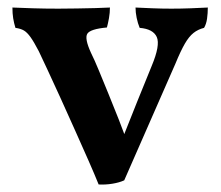

<svg xmlns="http://www.w3.org/2000/svg" viewBox="-20 -481 586 510"><path d="M242 9Q232 -16 215.5 -53.5Q199 -91 179.5 -134.5Q160 -178 141 -220Q122 -262 106.5 -295Q91 -328 83 -345Q70 -370 61 -382.5Q52 -395 43.5 -400Q35 -405 21 -407Q17 -420 15 -432.5Q13 -445 13 -461Q35 -460 67 -459Q99 -458 135 -458Q159 -458 184.5 -458.5Q210 -459 233 -459.5Q256 -460 272 -461Q272 -447 269.5 -433Q267 -419 264 -408Q220 -404 212 -391.5Q204 -379 222 -340Q231 -322 242.5 -294Q254 -266 268 -232Q282 -198 295.5 -163.5Q309 -129 320 -97H299Q324 -160 344 -210Q364 -260 383 -306Q406 -361 396.5 -382.5Q387 -404 351 -407Q346 -419 343 -433.5Q340 -448 340 -461Q360 -460 385 -459Q410 -458 435 -458Q461 -458 487 -459Q513 -460 532 -461Q532 -446 530 -431.5Q528 -417 522 -407Q506 -403 494 -393.5Q482 -384 471 -365Q460 -346 446 -312L310 -2Q297 4 278.5 7Q260 10 242 9Z"/></svg>

Font: Vollkorn SemiBold
Style: Regular
Weight: 600
Designer: Friedrich Althausen
Foundry: Friedrich Althausen
Version: Version 5.000